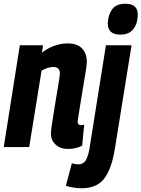

<svg xmlns="http://www.w3.org/2000/svg" viewBox="-26 -786 756 1026"><path d="M80 -544H204L198 -505Q233 -531 267.5 -542.5Q302 -554 336 -554Q386 -554 412 -527.5Q438 -501 438 -454Q438 -444 433 -411Q428 -378 420.5 -334Q413 -290 406 -246.5Q399 -203 394 -172Q389 -141 389 -135Q389 -117 407 -117Q410 -117 414.5 -117.5Q419 -118 424 -120L413 -8Q398 1 377.5 5.5Q357 10 338 10Q296 10 271 -13.5Q246 -37 246 -71Q246 -85 251 -119Q256 -153 263 -196Q270 -239 277 -281Q284 -323 289 -354Q294 -385 294 -394Q294 -409 286 -418.5Q278 -428 258 -428Q243 -428 227 -422.5Q211 -417 196 -408L130 0H-6ZM644 -766Q711 -766 710 -707Q710 -662 687.5 -631.5Q665 -601 617 -601Q550 -601 550 -661Q551 -704 572.5 -735Q594 -766 644 -766ZM677 -544 588 8Q571 115 531.5 167.5Q492 220 410 220Q394 220 371 217Q348 214 326 207L358 86Q369 90 377.5 91Q386 92 394 92Q419 92 432 71Q445 50 452 9L540 -544Z"/></svg>

Font: Georama SemiCondensed
Style: Bold Italic
Weight: 700
Width: 4
Italic angle: -9°
Designer: Jean-Baptiste Levee
Foundry: Production Type
Version: Version 1.000